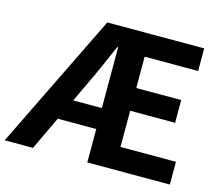

<svg xmlns="http://www.w3.org/2000/svg" viewBox="-113 -877 1168 1013"><g transform="rotate(15 471.0 -370.5)"><path d="M-8.7 0 353.3 -740.8H882.5V-617.3H590.5V-446.1H835.9V-321.9H590.5V-124.3H893.5V0H442.5V-628.8H437.7Q413.1 -572.8 388.7 -517.1Q364.3 -461.3 339.4 -409.9L146 0ZM162.7 -182.5V-296.9H522.1V-182.5Z"/></g></svg>

Font: Noto Sans TC
Style: Regular
Weight: 100
Designer: Ryoko NISHIZUKA 西塚涼子 (kana, bopomofo & ideographs); Paul D. Hunt (Latin, Greek & Cyrillic); Sandoll Communications 산돌커뮤니
Foundry: Adobe
Version: Version 2.004;hotconv 1.0.118;makeotfexe 2.5.65603